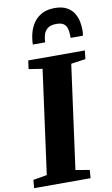

<svg xmlns="http://www.w3.org/2000/svg" viewBox="-118 -1072 656 1125"><g transform="rotate(-10 210.0 -509.0)"><path d="M-10 0 -5.5 -48.5 76.5 -62.5 160.5 -680 79.5 -692.5 86 -743H423L417.5 -692.5L331 -680L247 -62.5L330 -48.5L326 0ZM291 -1018.5Q335 -1018.5 362.5 -1003.5Q390 -988.5 404.8 -964.8Q419.5 -941 424.8 -914.2Q430 -887.5 430 -863.5Q430 -855 429.2 -846.2Q428.5 -837.5 427 -830H353.5Q354 -834.5 353.8 -839.2Q353.5 -844 353.5 -848.5Q353 -872 347.2 -889Q341.5 -906 327.2 -915.5Q313 -925 285.5 -925Q249.5 -925 231.8 -909.8Q214 -894.5 208.2 -872.5Q202.5 -850.5 202.5 -830H129Q129 -838 129.5 -845.5Q130 -853 131 -860.5Q136.5 -907 155.8 -942.5Q175 -978 208.8 -998.2Q242.5 -1018.5 291 -1018.5Z"/></g></svg>

Font: Merriweather 28pt Black
Style: Italic
Weight: 900
Italic angle: -7.8°
Version: Version 2.101